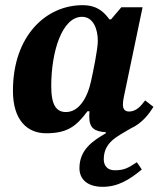

<svg xmlns="http://www.w3.org/2000/svg" viewBox="-20 -501 624 742"><path d="M377 221C436 221 481 193 528 154L509 126C475 148 461 157 423 157C397 157 381 141 381 115C381 47 435 26 484 -4C531 -25 558 -64 573 -88L541 -113C525 -92 507 -70 479 -70C459 -70 455 -84 455 -97C455 -112 460 -133 460 -133L531 -473H449L409 -426H403C384 -451 359 -481 299 -481C159 -481 30 -364 30 -150C30 -36 86 14 158 14C237 14 273 -10 318 -71H326C325 -63 325 -56 325 -50C325 -6 345 7 389 10V14C341 42 287 76 287 149C287 191 317 221 377 221ZM235 -68C200 -68 178 -91 178 -168C178 -302 220 -436 297 -436C341 -436 358 -388 358 -343C358 -310 340 -225 332 -188C317 -119 283 -68 235 -68Z"/></svg>

Font: STIX Two Text
Style: Bold Italic
Weight: 700
Italic angle: -12°
Designer: Ross Mills, John Hudson & Paul Hanslow, Tiro Typeworks Ltd; with prior portions MicroPress Inc. and Coen Hoffman, Elsevi
Foundry: Tiro Typeworks Ltd
Version: Version 2.13 b171